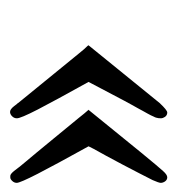

<svg xmlns="http://www.w3.org/2000/svg" viewBox="-4 -400 372 405"><g transform="rotate(90 182.5 -197.0)"><path d="M288.1 -197.3Q327.1 -127 346.2 -89.8Q365.2 -52.7 365.2 -45.9Q365.2 -40.5 361.3 -36.4Q357.4 -32.2 354 -32.2H350.6Q346.7 -32.2 340.3 -40Q334.5 -47.4 333.5 -48.8Q333.5 -48.8 331.1 -52Q328.6 -55.2 320.6 -64.7Q312.5 -74.2 302 -86.9Q291.5 -99.6 271.2 -124.3Q251 -148.9 228.5 -176.3Q217.8 -189.9 212.4 -195.8L211.9 -196.3L210.9 -197.3L211.9 -197.8L212.4 -198.7L301.3 -308.1Q333 -346.7 340.3 -354.5Q348.1 -363.3 353.5 -363.3Q358.9 -363.3 362.3 -358.4Q365.2 -354 365.2 -349.6Q365.2 -345.7 359.4 -332.5Q353 -319.8 344.7 -303.7Q336.4 -287.6 326.4 -268.6Q316.4 -249.5 308.1 -234.4Q299.8 -219.2 293.5 -208ZM152.3 -197.3Q191.4 -127 210.4 -90.3Q229.5 -53.2 229 -45.9Q229 -40.5 225.1 -36.4Q221.2 -32.2 216.3 -31.7Q210.4 -31.2 203.6 -40Q197.8 -47.9 196.8 -48.3V-48.8L92.8 -176.3Q82 -189.9 76.2 -195.3L75.7 -196.3L74.7 -197.3L75.7 -197.8L76.2 -198.7L196.8 -347.2Q211.9 -363.3 216.8 -363.3Q222.7 -363.3 226.1 -358.4Q229 -354 229 -350.1Q229 -347.2 228.8 -345.2Q228.5 -343.3 227.8 -340.3Q227.1 -337.4 225.6 -335Q224.6 -332.5 222.7 -328.6Q220.7 -324.7 218.8 -321.3Q216.8 -317.9 213.6 -312Q210.4 -306.2 207.8 -301.3Q205.1 -296.4 200.7 -288.6Q196.3 -280.8 192.4 -273.4Z"/></g></svg>

Font: RIT Rachana
Style: Bold
Weight: 700
Designer: Hussain KH
Version: 1.5.2